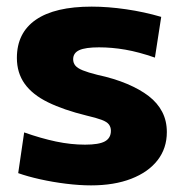

<svg xmlns="http://www.w3.org/2000/svg" viewBox="-20 -550 555 580"><path d="M255 10Q220 10 179.5 5Q139 0 101 -8.5Q63 -17 35 -27L53 -150Q104 -132 149 -122.5Q194 -113 237 -113Q279 -113 297 -123Q315 -133 315 -155Q315 -166 309 -174Q303 -182 287 -188Q271 -194 241 -201Q172 -218 125 -241Q78 -264 54.5 -297Q31 -330 31 -375Q31 -451 88.5 -490.5Q146 -530 257 -530Q306 -530 361 -522Q416 -514 467 -499L448 -376Q399 -393 358.5 -400Q318 -407 279 -407Q238 -407 219.5 -398.5Q201 -390 201 -371Q201 -360 207.5 -352Q214 -344 230 -337.5Q246 -331 274 -324Q325 -313 364 -296.5Q403 -280 429.5 -259.5Q456 -239 470 -212Q484 -185 484 -151Q484 -102 456 -66Q428 -30 376.5 -10Q325 10 255 10Z"/></svg>

Font: M PLUS 1 Thin ExtraBold
Style: Regular
Weight: 800
Version: Version 1.001